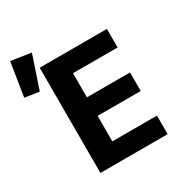

<svg xmlns="http://www.w3.org/2000/svg" viewBox="-269 -959 1054 1103"><g transform="rotate(-30 258.5 -408.0)"><path d="M80 0V-698H526V-575H230V-415H516V-292H230V-123H526V0ZM-83 -593 -48 -816 85 -796 12 -579Z"/></g></svg>

Font: iA Writer Duo V
Style: Regular
Weight: 400
Designer: Mike Abbink, Paul van der Laan, Pieter van Rosmalen, Oliver Reichenstein
Foundry: Information Architects Inc.
Version: Version 2.000